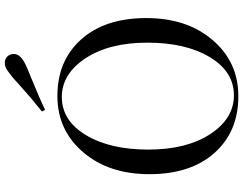

<svg xmlns="http://www.w3.org/2000/svg" viewBox="-124 -852 990 781"><g transform="rotate(-90 370.5 -461.0)"><path d="M688 -360Q688 -195 598.5 -90.5Q509 14 370 14Q226 14 139.5 -83Q53 -180 53 -348Q53 -513 142.5 -617.5Q232 -722 371 -722Q515 -722 601.5 -625Q688 -528 688 -360ZM153 -352Q153 -197 216 -100.5Q279 -4 374 -4Q470 -4 529 -102Q588 -200 588 -356Q588 -511 524.5 -607.5Q461 -704 367 -704Q271 -704 212 -606Q153 -508 153 -352ZM476 -926Q490 -936 506 -936Q526 -936 537 -919Q542 -909 542 -900Q542 -878 516 -861Q495 -848 460 -835Q357 -793 315 -772L308 -785Q355 -823 363 -830Q382 -846 421 -881Q452 -910 476 -926Z"/></g></svg>

Font: Playfair Display
Style: Regular
Weight: 400
Designer: Claus Eggers S?rensen
Foundry: Claus Eggers S?rensen
Version: Version 1.003